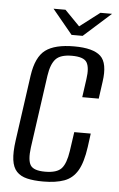

<svg xmlns="http://www.w3.org/2000/svg" viewBox="-49 -674 446 719"><g transform="rotate(5 174.0 -314.0)"><path d="M140.6 9.9Q104.9 9.9 79.9 3.9Q55 -2.1 40.6 -17.5Q26.1 -32.9 22.3 -61.2Q18.5 -89.6 24.7 -134L59.4 -381.5Q69.7 -452 105 -478.2Q140.3 -504.4 212.6 -504.4Q284.2 -504.4 312.2 -478.2Q340.2 -452 329.9 -381.5L321 -317.5H259L268.7 -386.6Q275 -429.9 263.3 -449.3Q251.6 -468.6 207.3 -468.6Q164 -468.6 146.3 -449.3Q128.5 -429.9 122.2 -386.6L83.8 -113Q77.5 -65.3 89.4 -46.4Q101.2 -27.4 144.5 -27.4Q188.8 -27.4 206.1 -46.4Q223.3 -65.3 230.3 -113L240.6 -184.5H302.6L295.9 -134.2Q287.7 -74.9 269.4 -44Q251.1 -13.1 219.5 -1.6Q187.9 9.9 140.6 9.9ZM198.8 -546.4 123 -638.2H168L224.2 -580.7L299.3 -638.2H343L240.5 -546.4Z"/></g></svg>

Font: Alumni Sans SC Thin
Style: Italic
Weight: 100
Italic angle: -8°
Designer: Robert E. Leuschke
Foundry: Robert E. Leuschke
Version: Version 1.016